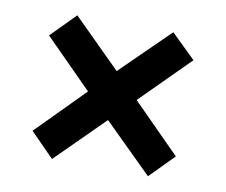

<svg xmlns="http://www.w3.org/2000/svg" viewBox="-57 -644 687 583"><g transform="rotate(10 286.0 -353.0)"><path d="M433 -575 508 -502 359 -353 506 -205 433 -131 284 -278 137 -132 64 -206 209 -353 63 -500 137 -575 284 -429Z"/></g></svg>

Font: Noto Sans Sora Sompeng
Style: Bold
Weight: 700
Designer: Monotype Design Team. David Williams.
Foundry: Monotype Imaging Inc.
Version: Version 2.101